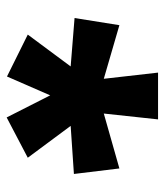

<svg xmlns="http://www.w3.org/2000/svg" viewBox="22 -914 506 591"><g transform="rotate(90 275.5 -618.0)"><path d="M347 -851 329 -684 498 -732 515 -592 367 -582 465 -450 341 -385 273 -519 215 -386 86 -450 184 -582 35 -594 57 -732 222 -684 203 -851Z"/></g></svg>

Font: Noto Sans Tamil UI Condensed Black
Style: Regular
Weight: 900
Width: 3
Designer: Jelle Bosma - Monotype Design Team
Foundry: Monotype Imaging Inc.
Version: Version 2.004; ttfautohint (v1.8.4.7-5d5b)